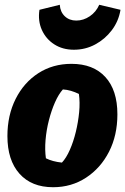

<svg xmlns="http://www.w3.org/2000/svg" viewBox="-20 -770 524 803"><path d="M202 13Q112 13 61.5 -43.5Q11 -100 11 -201Q11 -288 45.5 -356.5Q80 -425 140.5 -464Q201 -503 279 -503Q370 -503 420.5 -448Q471 -393 471 -292Q471 -204 436 -135.5Q401 -67 340 -27Q279 13 202 13ZM239 -90Q257 -109 272 -143Q287 -177 297 -218Q307 -259 311 -300.5Q315 -342 310 -377Q294 -385 277 -390Q260 -395 243 -396Q225 -376 210 -342Q195 -308 184.5 -267Q174 -226 170.5 -184.5Q167 -143 172 -108Q200 -94 239 -90ZM289 -562Q242 -562 207 -584.5Q172 -607 155 -645Q138 -683 145 -729L230 -750Q232 -720 251 -702Q270 -684 299 -684Q329 -684 355.5 -702Q382 -720 395 -750L484 -729Q476 -681 447.5 -643.5Q419 -606 378 -584Q337 -562 289 -562Z"/></svg>

Font: Piazzolla ExtraBold
Style: Italic
Weight: 800
Italic angle: -11.3°
Designer: Juan Pablo del Peral
Foundry: Huerta Tipografica
Version: Version 1.330